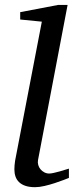

<svg xmlns="http://www.w3.org/2000/svg" viewBox="-20 -757 305 789"><path d="M263.2 -25.9Q257.3 -23.4 241.2 -17.3Q225.1 -11.2 205.1 -4.6Q185.1 2 163.3 7.1Q141.6 12.2 124 12.2Q101.1 12.2 85 6.8Q68.8 1.5 58.6 -8.3Q48.3 -18.1 43.7 -31.5Q39.1 -44.9 39.1 -61Q39.1 -76.2 42 -96.2L151.9 -668L63 -676.8V-707L219.2 -736.8H257.8L136.2 -99.1Q134.3 -88.9 137.2 -78.9Q140.1 -68.8 146.5 -61.3Q152.8 -53.7 162.1 -48.8Q171.4 -43.9 182.1 -43.9Q189.5 -43.9 201.4 -46.6Q213.4 -49.3 225.6 -52.7Q237.8 -56.2 248.3 -59.6Q258.8 -63 263.2 -64Z"/></svg>

Font: Charis SIL APac
Style: Italic
Weight: 400
Italic angle: -11°
Foundry: SIL International
Version: Version 5.000